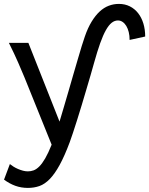

<svg xmlns="http://www.w3.org/2000/svg" viewBox="-30 -713 748 963"><path d="M620.1 -512.7Q620.1 -534.2 615.7 -552Q611.3 -569.8 603.5 -582.8Q595.7 -595.7 585 -603Q574.2 -610.4 561.5 -610.4Q544.9 -610.4 530.3 -598.9Q515.6 -587.4 501.2 -562Q486.8 -536.6 472.4 -496.1Q458 -455.6 441.9 -397.9Q434.6 -371.1 424.3 -335.9Q414.1 -300.8 402.6 -262.2Q391.1 -223.6 379.4 -184.3Q367.7 -145 356.4 -109.9Q345.2 -74.7 335.7 -45.9Q326.2 -17.1 319.8 0Q293.5 70.3 269 114.7Q244.6 159.2 219.7 184.8Q194.8 210.4 168 220Q141.1 229.5 109.9 229.5Q76.2 229.5 46.6 218.8Q17.1 208 -9.8 188L19.5 109.9Q27.3 116.2 37.8 122.8Q48.3 129.4 60.3 134.5Q72.3 139.6 85 143.1Q97.7 146.5 109.9 146.5Q124.5 146.5 138.7 141.4Q152.8 136.2 167.2 121.8Q181.6 107.4 196.8 81.3Q211.9 55.2 229 12.7L92.8 -324.7Q79.1 -357.9 61 -399.4Q43 -440.9 14.6 -498H112.3L268.6 -103Q278.3 -135.7 290 -175Q301.8 -214.4 313.7 -255.9Q325.7 -297.4 337.6 -338.6Q349.6 -379.9 360.4 -416.5Q371.1 -453.1 380.1 -482.7Q389.2 -512.2 395.5 -529.8Q410.6 -573.7 429.7 -604.7Q448.7 -635.7 470.2 -655.5Q491.7 -675.3 515.9 -684.3Q540 -693.4 566.4 -693.4Q596.7 -693.4 621.1 -681.2Q645.5 -668.9 662.6 -647.2Q679.7 -625.5 689 -595.5Q698.2 -565.4 698.2 -529.8Z"/></svg>

Font: Andika
Style: Regular
Weight: 400
Designer: Victor Gaultney, Annie Olsen, Julie Remington, Don Collingsworth, Eric Hays
Foundry: SIL International
Version: Version 1.001